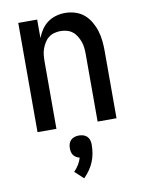

<svg xmlns="http://www.w3.org/2000/svg" viewBox="-87 -589 674 900"><g transform="rotate(-10 250.0 -138.5)"><path d="M62 0V-520H152V-432Q160 -453 172.5 -471.5Q185 -490 203 -503Q221 -516 242.5 -522Q264 -528 286 -528Q310 -528 334 -520.5Q358 -513 376 -497.5Q394 -482 406.5 -460.5Q419 -439 426 -416Q433 -393 435.5 -368.5Q438 -344 438 -320V0H348V-320Q348 -335 346.5 -350.5Q345 -366 340 -380Q335 -394 327 -407.5Q319 -421 307 -430.5Q295 -440 280 -444Q265 -448 250 -448Q235 -448 220 -444Q205 -440 193 -430.5Q181 -421 173 -407.5Q165 -394 160 -380Q155 -366 153.5 -350.5Q152 -335 152 -320V0ZM240 251 199 213Q212 200 221.5 184.5Q231 169 236 152Q228 150 220 145.5Q212 141 207 134Q202 127 200 118.5Q198 110 198 101Q198 90 201 80Q204 70 211.5 62.5Q219 55 229.5 52Q240 49 250 49Q260 49 270.5 52Q281 55 288.5 62.5Q296 70 299 80Q302 90 302 101Q302 122 298.5 142.5Q295 163 287 182.5Q279 202 267 219Q255 236 240 251Z"/></g></svg>

Font: Iosevka SS10 Medium
Style: Regular
Weight: 500
Monospace: yes
Designer: Belleve Invis
Foundry: Belleve Invis
Version: Version 28.0.6; ttfautohint (v1.8.4)